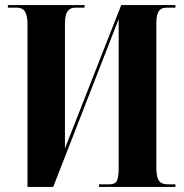

<svg xmlns="http://www.w3.org/2000/svg" viewBox="-20 -734 724 754"><path d="M88 -638V0H189L446 -659V-76C446 -17 436 -10 404 -10H369V0H669V-10H644C612 -10 594 -17 594 -76V-642C594 -696 612 -704 637 -704H669V-714H456L235 -151V-642C235 -691 252 -704 277 -704H312V-714H11V-704H45C73 -704 88 -689 88 -638Z"/></svg>

Font: Noto Serif Display ExtraCondensed ExtraBold
Style: Regular
Weight: 800
Width: 2
Designer: Monotype Design Team
Foundry: Monotype Imaging Inc.
Version: Version 2.009